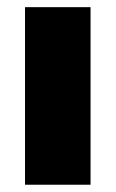

<svg xmlns="http://www.w3.org/2000/svg" viewBox="-20 -508 318 528"><path d="M229 0H48.8V-488.3H229Z"/></svg>

Font: Kumbh Sans Black
Style: Regular
Weight: 900
Version: Version 1.005